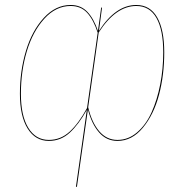

<svg xmlns="http://www.w3.org/2000/svg" viewBox="-20 -547 727 758"><path d="M518.1 -527.3Q572.3 -527.3 600.3 -478.8Q628.4 -430.2 628.4 -340.3Q628.4 -250.5 607.7 -172.4Q586.9 -94.2 543.9 -42.5Q501 9.3 443.8 9.3Q400.4 9.3 371.1 -24.2Q341.8 -57.6 327.1 -115.2L283.7 190.4H279.8L322.8 -113.3Q291 -56.2 255.6 -23.4Q220.2 9.3 172.9 9.3Q119.6 9.3 89.1 -39.6Q58.6 -88.4 58.6 -176.8Q58.6 -267.1 82.5 -346.4Q106.4 -425.8 153.1 -476.6Q199.7 -527.3 258.8 -527.3Q299.3 -527.3 325 -500.2Q350.6 -473.1 366.7 -424.8L379.4 -517.1H382.8L370.6 -424.8Q436.5 -527.3 518.1 -527.3ZM172.9 5.4Q219.7 5.4 255.4 -27.6Q291 -60.5 323.7 -120.6L365.7 -418Q349.1 -469.2 324.2 -496.3Q299.3 -523.4 258.8 -523.4Q200.7 -523.4 155 -473.1Q109.4 -422.9 85.9 -344.5Q62.5 -266.1 62.5 -176.8Q62.5 -89.8 91.8 -42.2Q121.1 5.4 172.9 5.4ZM443.8 5.4Q486.3 5.4 521.2 -24.4Q556.2 -54.2 578.4 -103.5Q600.6 -152.8 612.5 -213.9Q624.5 -274.9 624.5 -340.3Q624.5 -428.7 597.7 -476.1Q570.8 -523.4 518.1 -523.4Q437 -523.4 369.6 -418.5L328.1 -123.5Q342.3 -63.5 371.6 -29.1Q400.9 5.4 443.8 5.4Z"/></svg>

Font: Fira Sans Compressed Four
Style: Italic
Weight: 100
Width: 3
Italic angle: -8°
Designer: Carrois Corporate & Edenspiekermann AG
Foundry: Carrois Corporate GbR & Edenspiekermann AG
Version: Version 4.203;PS 004.203;hotconv 1.0.88;makeotf.lib2.5.64775